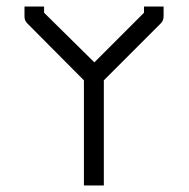

<svg xmlns="http://www.w3.org/2000/svg" viewBox="-20 -617 580 588"><path d="M298 -371V-49H237V-371L64 -545Q55 -554 55 -566V-597H115V-578L269 -426L421 -578V-597H481V-568Q481 -554 473 -546Z"/></svg>

Font: IBM 3270
Style: Regular
Weight: 400
Monospace: yes
Version: Version 2.3.1